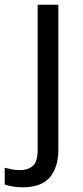

<svg xmlns="http://www.w3.org/2000/svg" viewBox="-75 -556 353 816"><path d="M22 240Q-3 240 -22 236.5Q-41 233 -55 228V157Q-40 161 -24 164Q-8 167 11 167Q43 167 64 149.5Q85 132 85 83V-536H173V80Q173 155 137 197.5Q101 240 22 240Z"/></svg>

Font: Noto Sans Chakma
Style: Regular
Weight: 400
Designer: Zachary Quinn Scheuren - Monotype Design Team
Foundry: Monotype Imaging Inc.
Version: Version 2.003; ttfautohint (v1.8.4.7-5d5b)